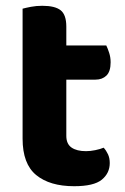

<svg xmlns="http://www.w3.org/2000/svg" viewBox="-20 -628 432 663"><path d="M209 -159Q209 -131 227 -118.5Q245 -106 277 -106Q292 -106 309 -109.5Q326 -113 338 -118Q347 -108 353 -95Q359 -82 359 -65Q359 -30 331.5 -7.5Q304 15 236 15Q152 15 105 -23.5Q58 -62 58 -149V-598Q69 -601 87 -604.5Q105 -608 126 -608Q170 -608 189.5 -592.5Q209 -577 209 -536V-471H347Q352 -461 357 -445.5Q362 -430 362 -413Q362 -381 347.5 -367Q333 -353 310 -353H209V-159Z"/></svg>

Font: Baloo Da 2
Style: Bold
Weight: 700
Designer: Noopur Datye, Sulekha Rajkumar and Ek Type
Foundry: Ek Type
Version: Version 1.640;hotconv 1.0.111;makeotfexe 2.5.65597; ttfautoh